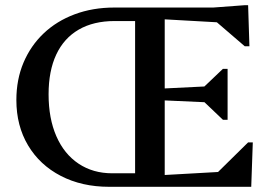

<svg xmlns="http://www.w3.org/2000/svg" viewBox="-20 -719 1036 739"><path d="M400 0Q295 0 214 -42Q133 -84 88 -159.5Q43 -235 43 -334Q43 -413 70.5 -478Q98 -543 148 -590.5Q198 -638 267.5 -664Q337 -690 420 -690H564V-638H421Q340 -638 283 -605Q226 -572 196.5 -509Q167 -446 167 -356Q167 -263 197 -194.5Q227 -126 282.5 -89Q338 -52 412 -52H564V0ZM588 0V-44L908 -62V0ZM500 0V-690H614V0ZM804 0V-42L935 -171H953L947 0ZM825 -323 581 -334V-377L825 -389ZM838 -258 755 -337V-375L838 -454H856V-258ZM908 -628 588 -646V-690H908ZM922 -541 801 -645V-690L922 -699H935L940 -541Z"/></svg>

Font: Platypi Light
Style: Regular
Weight: 400
Version: Version 1.200